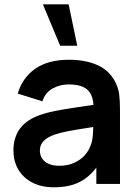

<svg xmlns="http://www.w3.org/2000/svg" viewBox="-20 -822 616 858"><path d="M40 -148Q40 -208.2 69.8 -248.1Q99.5 -288.1 162.8 -309.5Q199.7 -321.9 249.8 -330.7Q299.9 -339.4 392.2 -352.7Q417.2 -356.4 441.7 -359.8L398.3 -335.7Q398.6 -373.6 387.6 -397.6Q376.7 -421.6 352.2 -433.1Q327.7 -444.7 287.3 -444.7Q247.2 -444.7 214.5 -426.3Q181.8 -407.9 169.5 -369.2L59.3 -403.7Q79.8 -474.4 137.4 -514.7Q195 -555 287.7 -555Q362.9 -555 416.5 -530.6Q470.1 -506.2 495.7 -454.5Q508.8 -428.8 512.5 -401Q516.2 -373.2 516.2 -331.3V0H410.5V-117.2L428 -97.8Q403.1 -58.6 373.7 -33.7Q344.3 -8.8 306.9 3.1Q269.5 15 221.2 15Q164.4 15 123.4 -6.7Q82.4 -28.4 61.2 -65.6Q40 -102.8 40 -148ZM384.3 -170.7Q391.9 -188.3 394.3 -211.4Q396.7 -234.4 396.7 -261.5V-271.7L433.7 -260.5L390 -253.4Q322.3 -243.1 286 -236.1Q249.7 -229.1 223.5 -220.5Q191.2 -208.6 174.7 -191.8Q158.2 -174.9 158.2 -149.5Q158.2 -129.3 168.2 -113.9Q178.2 -98.5 197.6 -89.8Q217.1 -81.2 245 -81.2Q283.4 -81.2 312.6 -94.9Q341.8 -108.6 359.5 -129Q377.2 -149.4 384.3 -170.7ZM171.7 -802.5 248.8 -617.5H325.2L286.8 -802.5Z"/></svg>

Font: Tap Sans
Style: Regular
Weight: 400
Designer: Tap Payments
Foundry: Tap Payments
Version: Version 1.001;Glyphs 3.1.2 (3151)